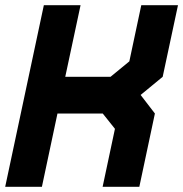

<svg xmlns="http://www.w3.org/2000/svg" viewBox="-32 -720 706 740"><path d="M-12 0 137 -700H278.5L219.5 -424H394L466.5 -483.5L512.5 -700H654L595 -424L510 -354L565 -282.5L505 0H363.5L411 -223.5L364 -282.5H189.5L129.5 0ZM74.5 -71H74L135 -358H418L490.5 -261L450 -71L490.5 -261L418 -358L531 -451L569 -629.5L531 -451L418 -358H135L193 -629.5H193.5Z"/></svg>

Font: Tourney Black
Style: Italic
Weight: 900
Italic angle: -12°
Version: Version 1.015